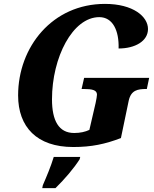

<svg xmlns="http://www.w3.org/2000/svg" viewBox="-20 -745 791 986"><path d="M356 10C450 10 520 -5 601 -36L641 -228C653 -282 687 -288 731 -288H734L746 -345H412L399 -288H409C453 -288 478 -283 478 -259C478 -251 475 -236 471 -216L439 -78C418 -68 392 -62 361 -62C282 -62 247 -125 247 -235C247 -450 353 -657 490 -657C559 -657 592 -588 589 -496C674 -496 740 -534 740 -596C740 -660 664 -725 519 -725C249 -725 73 -504 73 -255C73 -93 169 10 356 10ZM197 221H265C313 174 359 120 389 73L392 61H256C241 110 220 160 200 206Z"/></svg>

Font: Noto Serif SemiCondensed Extra
Style: Italic
Weight: 800
Width: 4
Italic angle: -12°
Designer: Monotype Design Team
Foundry: Monotype Imaging Inc.
Version: Version 1.901